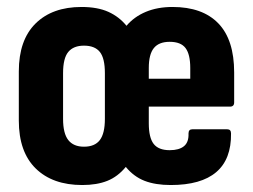

<svg xmlns="http://www.w3.org/2000/svg" viewBox="-20 -523 726 551"><path d="M216 8Q131 8 82.5 -39.5Q34 -87 34 -177V-318Q34 -408 82 -455.5Q130 -503 214 -503Q260 -503 291 -489Q322 -475 343 -449Q365 -475 398.5 -489Q432 -503 475 -503Q561 -503 606.5 -456Q652 -409 652 -315V-229Q652 -217 640 -217H407V-169Q407 -128 421 -110Q435 -92 467 -92Q494 -92 508 -103.5Q522 -115 521 -140Q521 -152 532 -152H632Q643 -152 643 -140Q644 -66 600.5 -29Q557 8 470 8Q426 8 395 -4Q364 -16 341 -44Q318 -16 288 -4Q258 8 216 8ZM221 -102Q252 -102 266.5 -121Q281 -140 281 -182V-313Q281 -356 266.5 -374Q252 -392 221 -392Q191 -392 176 -374Q161 -356 161 -313V-182Q161 -140 176 -121Q191 -102 221 -102ZM407 -297H526V-328Q526 -367 512.5 -385Q499 -403 467 -403Q436 -403 421.5 -385Q407 -367 407 -328Z"/></svg>

Font: Sofia Sans Condensed ExtraBold
Style: Regular
Weight: 800
Designer: Botio Nikoltchev, Ani Petrova
Foundry: lettersoup
Version: Version 4.101